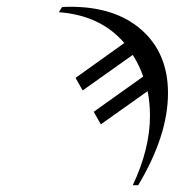

<svg xmlns="http://www.w3.org/2000/svg" viewBox="-20 -563 516 567"><path d="M347.2 -436Q276.4 -518.1 153.8 -526.9L163.1 -542Q170.9 -543 188 -543Q321.3 -543 398.7 -474.1Q476.1 -405.3 476.1 -288.1Q476.1 -163.1 388.2 -16.1H372.1Q422.9 -123.5 422.9 -221.2Q422.9 -258.8 416 -293.9L277.8 -195.8L256.8 -232.9L402.8 -336.9Q392.6 -368.2 372.1 -400.9L224.1 -295.9L203.1 -333Z"/></svg>

Font: Common Serif
Style: Bold Italic
Weight: 700
Italic angle: -12°
Designer: Philipp H. Poll, Khaled Hosny
Foundry: Stefan Peev, Context Ltd.
Version: Version 1.026